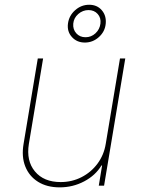

<svg xmlns="http://www.w3.org/2000/svg" viewBox="-20 -796 608 823"><path d="M433.2 -179 494.3 -545.5H517L426.1 0H403.4L417.6 -86.6H414.8Q389.2 -44 340.7 -18.5Q292.3 7.1 235.8 7.1Q181.1 7.1 143.1 -16.7Q105.1 -40.5 88.4 -82.4Q71.7 -124.3 81 -179L142 -545.5H164.8L103.7 -179Q92 -106.5 129.8 -61.1Q167.6 -15.6 240.1 -15.6Q288.4 -15.6 329.4 -36.6Q370.4 -57.5 397.9 -94.5Q425.4 -131.4 433.2 -179ZM343.8 -613.6Q309.7 -613.6 288.4 -637.1Q267 -660.5 271.3 -694.6Q275.6 -728.7 301.8 -752.1Q328.1 -775.6 362.2 -775.6Q396.3 -775.6 416.4 -752.1Q436.4 -728.7 433.2 -694.6Q430 -660.5 403.9 -637.1Q377.8 -613.6 343.8 -613.6ZM346.6 -636.4Q371.1 -636.4 389.2 -653.2Q407.3 -670.1 410.5 -694.6Q413.7 -719.1 398.8 -736Q383.9 -752.8 359.4 -752.8Q334.9 -752.8 315.5 -736Q296.2 -719.1 294 -694.6Q291.9 -670.1 307 -653.2Q322.1 -636.4 346.6 -636.4Z"/></svg>

Font: Inter Thin  BETA
Style: Italic
Weight: 100
Italic angle: -9.39999°
Designer: Rasmus Andersson
Foundry: rsms
Version: Version 3.011;git-f93a4a705